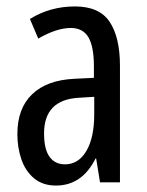

<svg xmlns="http://www.w3.org/2000/svg" viewBox="-20 -567 456 597"><path d="M213 -547Q289 -547 321 -499Q353 -451 353 -362V0H291L279 -74H277Q235 10 154 10Q113 10 86 -12.5Q59 -35 46.5 -71.5Q34 -108 34 -150Q34 -230 80 -274Q126 -318 211 -322L272 -325V-360Q272 -422 255 -451Q238 -480 200 -480Q156 -480 99 -447L73 -508Q136 -547 213 -547ZM225 -263Q117 -257 117 -152Q117 -103 134 -79.5Q151 -56 182 -56Q224 -56 248.5 -97.5Q273 -139 273 -212V-266Z"/></svg>

Font: Noto Sans ExtraCondensed
Style: Regular
Weight: 400
Width: 2
Designer: Monotype Design Team
Foundry: Monotype Imaging Inc.
Version: Version 2.013; ttfautohint (v1.8.4.7-5d5b)